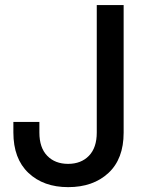

<svg xmlns="http://www.w3.org/2000/svg" viewBox="-20 -748 584 778"><path d="M256.3 10.3Q156.2 10.3 95.2 -47.4Q34.2 -105 34.2 -211.4V-253.9H139.6V-210.9Q139.6 -149.4 171.4 -116.7Q203.1 -84 255.9 -84Q308.6 -84 340.3 -116.7Q372.1 -149.4 372.1 -210.9V-727.5H481V-210.4Q481 -104 419.2 -46.9Q357.4 10.3 256.3 10.3Z"/></svg>

Font: Inter Display Medium
Style: Regular
Weight: 500
Designer: Rasmus Andersson
Foundry: rsms
Version: Version 4.001;git-9221beed3